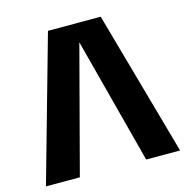

<svg xmlns="http://www.w3.org/2000/svg" viewBox="-104 -805 882 904"><g transform="rotate(-15 337.0 -352.5)"><path d="M208.7 -705H465.8L663.9 0H498.6L337.4 -614.6L175.2 0H10Z"/></g></svg>

Font: TikTok Sans Light
Style: Regular
Weight: 300
Version: Version 4.000